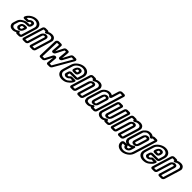

<svg xmlns="http://www.w3.org/2000/svg" viewBox="356 -2293 4115 4115"><g transform="rotate(45 2413.0 -235.5)"><path d="M376 -308 382 -328C388 -347 393 -368 380 -391C372 -406 353 -413 332 -413C294 -413 262 -391 242 -366H180C207 -413 270 -457 342 -457C416 -457 464 -404 445 -341L349 -25H290L291 -31C298 -55 273 -73 248 -54C221 -32 197 -19 162 -19C121 -19 101 -33 92 -63C88 -78 92 -89 98 -109L115 -163C124 -194 138 -212 154 -223C197 -252 213 -262 264 -262H317C342 -262 368 -283 376 -308ZM271 25H336C362 25 390 4 398 -22L495 -341C525 -440 451 -507 357 -507C258 -507 165 -441 129 -367C124 -357 121 -343 126 -333C132 -319 147 -316 159 -316H233C252 -316 268 -327 279 -343C286 -354 298 -363 317 -363C326 -363 329 -360 331 -357C340 -342 338 -349 332 -328L327 -312H279C218 -312 180 -292 134 -261C98 -237 77 -202 65 -163L48 -109C42 -91 33 -64 42 -37C55 7 92 31 147 31C182 31 211 20 239 4C244 15 254 25 271 25ZM308 -234H287C240 -234 190 -215 174 -164L167 -140C154 -96 183 -65 225 -65C297 -65 322 -131 332 -163L339 -188C347 -213 333 -234 308 -234ZM271 -184H288L282 -163C271 -127 266 -115 240 -115C220 -115 213 -128 217 -140L224 -164C227 -175 232 -184 271 -184Z M865 -417C870 -410 868 -388 862 -370L757 -25H698L792 -335C806 -382 785 -413 737 -413C686 -413 646 -370 635 -335L541 -25H481L611 -451H671C661 -417 699 -413 721 -430C744 -448 770 -457 799 -457C837 -457 855 -445 864 -421C865 -420 864 -418 865 -417ZM689 -501H623C597 -501 570 -480 562 -454L430 -22C422 4 436 25 462 25H528C554 25 582 4 590 -22L685 -335C689 -348 703 -363 722 -363C746 -363 749 -358 742 -335L647 -22C639 4 653 25 679 25H744C770 25 798 4 806 -22L912 -370C917 -387 931 -424 914 -451C899 -489 863 -507 814 -507C783 -507 750 -499 721 -482C716 -493 705 -501 689 -501Z M1221 -25 1235 -191C1239 -237 1171 -243 1144 -191L1058 -25H1002L1016 -451H1078L1065 -272C1064 -252 1075 -240 1090 -237C1110 -232 1143 -244 1157 -273L1248 -451H1288L1271 -273C1267 -227 1335 -221 1362 -273L1458 -451H1520L1275 -25ZM1203 25H1261C1284 25 1306 9 1317 -10L1566 -442C1584 -474 1569 -501 1539 -501H1471C1448 -501 1424 -484 1414 -464L1325 -297L1340 -464C1341 -484 1329 -501 1305 -501H1261C1237 -501 1213 -484 1203 -463L1118 -297L1130 -465C1132 -485 1119 -501 1096 -501H1027C998 -501 965 -473 964 -441L950 -10C949 9 961 25 984 25H1044C1068 25 1091 8 1102 -12L1183 -167L1169 -12C1167 10 1181 25 1203 25Z M1624 -182 1609 -133C1596 -91 1633 -66 1665 -66C1703 -66 1735 -87 1755 -113H1818C1814 -106 1809 -99 1804 -93C1796 -82 1778 -65 1751 -45C1729 -29 1699 -19 1653 -19C1584 -19 1541 -59 1547 -116C1549 -129 1552 -142 1556 -155L1612 -336C1632 -401 1715 -457 1788 -457C1866 -457 1909 -405 1888 -336L1855 -229H1685C1659 -229 1632 -208 1624 -182ZM1904 -226 1938 -336C1969 -437 1903 -507 1803 -507C1708 -507 1592 -435 1562 -336L1506 -155C1501 -140 1497 -122 1495 -107C1486 -21 1551 31 1638 31C1690 31 1736 19 1774 -9C1805 -32 1829 -52 1844 -72C1856 -87 1868 -106 1874 -127L1876 -133C1881 -149 1871 -163 1855 -163H1764C1745 -163 1729 -152 1718 -136C1710 -124 1700 -116 1680 -116C1669 -116 1659 -129 1659 -133L1673 -179H1843C1869 -179 1896 -200 1904 -226ZM1694 -257H1758C1784 -257 1811 -278 1819 -304L1827 -329C1840 -371 1828 -413 1773 -413C1716 -413 1681 -369 1669 -329L1661 -304C1653 -278 1668 -257 1694 -257ZM1758 -363C1781 -363 1785 -355 1777 -329L1770 -307H1712L1719 -329C1727 -355 1733 -363 1758 -363Z M2309 -417C2314 -410 2312 -388 2306 -370L2201 -25H2142L2236 -335C2250 -382 2229 -413 2181 -413C2130 -413 2090 -370 2079 -335L1985 -25H1925L2055 -451H2115C2105 -417 2143 -413 2165 -430C2188 -448 2214 -457 2243 -457C2281 -457 2299 -445 2308 -421C2309 -420 2308 -418 2309 -417ZM2133 -501H2067C2041 -501 2014 -480 2006 -454L1874 -22C1866 4 1880 25 1906 25H1972C1998 25 2026 4 2034 -22L2129 -335C2133 -348 2147 -363 2166 -363C2190 -363 2193 -358 2186 -335L2091 -22C2083 4 2097 25 2123 25H2188C2214 25 2242 4 2250 -22L2356 -370C2361 -387 2375 -424 2358 -451C2343 -489 2307 -507 2258 -507C2227 -507 2194 -499 2165 -482C2160 -493 2149 -501 2133 -501Z M2558 -457C2587 -457 2610 -444 2621 -427C2632 -403 2673 -425 2680 -449L2739 -642H2799L2611 -25H2551L2553 -33C2560 -56 2533 -79 2505 -52C2486 -35 2458 -19 2424 -19C2377 -19 2362 -31 2359 -42C2348 -88 2351 -81 2364 -122L2443 -379C2454 -416 2498 -457 2558 -457ZM2532 25H2598C2624 25 2652 4 2660 -22L2850 -645C2858 -671 2844 -692 2818 -692H2752C2726 -692 2698 -671 2690 -645L2642 -487C2625 -498 2601 -507 2573 -507C2487 -507 2413 -444 2393 -379L2314 -122C2303 -87 2296 -68 2308 -18C2317 19 2358 31 2409 31C2443 31 2474 19 2500 4C2505 15 2515 25 2532 25ZM2648 -344C2660 -390 2626 -414 2591 -414C2523 -414 2495 -356 2485 -324L2433 -153C2429 -139 2423 -117 2431 -94C2438 -70 2461 -66 2485 -66C2538 -66 2574 -103 2585 -139ZM2598 -343 2535 -139C2531 -125 2527 -116 2500 -116C2487 -116 2482 -118 2481 -119C2477 -136 2478 -136 2483 -153L2535 -324C2544 -354 2549 -364 2575 -364C2592 -364 2600 -352 2598 -343Z M2963 -31C2974 -67 2933 -66 2915 -52C2890 -33 2874 -19 2836 -19C2790 -19 2758 -50 2763 -83C2764 -90 2768 -101 2773 -118L2875 -451H2935L2844 -154C2841 -143 2828 -115 2842 -89C2851 -70 2874 -65 2896 -65C2961 -65 2991 -122 3001 -154L3092 -451H3151L3021 -25H2962ZM3070 -22 3202 -454C3210 -480 3195 -501 3169 -501H3104C3078 -501 3051 -480 3043 -454L2951 -154C2942 -126 2936 -115 2911 -115C2895 -115 2891 -120 2890 -121C2884 -133 2888 -133 2894 -154L2986 -454C2994 -480 2979 -501 2953 -501H2887C2861 -501 2834 -480 2826 -454L2723 -118C2718 -101 2715 -89 2712 -77C2700 -8 2759 31 2821 31C2856 31 2885 21 2911 5C2911 5 2913 10 2914 12C2920 20 2930 25 2943 25H3008C3034 25 3062 4 3070 -22Z M3541 -417C3546 -410 3544 -388 3538 -370L3433 -25H3374L3468 -335C3482 -382 3461 -413 3413 -413C3362 -413 3322 -370 3311 -335L3217 -25H3157L3287 -451H3347C3337 -417 3375 -413 3397 -430C3420 -448 3446 -457 3475 -457C3513 -457 3531 -445 3540 -421C3541 -420 3540 -418 3541 -417ZM3365 -501H3299C3273 -501 3246 -480 3238 -454L3106 -22C3098 4 3112 25 3138 25H3204C3230 25 3258 4 3266 -22L3361 -335C3365 -348 3379 -363 3398 -363C3422 -363 3425 -358 3418 -335L3323 -22C3315 4 3329 25 3355 25H3420C3446 25 3474 4 3482 -22L3588 -370C3593 -387 3607 -424 3590 -451C3575 -489 3539 -507 3490 -507C3459 -507 3426 -499 3397 -482C3392 -493 3381 -501 3365 -501Z M3639 31H3642C3672 31 3698 23 3724 9L3715 40C3711 53 3707 60 3707 60C3698 70 3690 74 3674 74C3659 74 3653 66 3653 57C3653 44 3646 37 3639 31ZM3992 -501H3927C3910 -501 3894 -491 3883 -481C3865 -497 3838 -508 3804 -508C3762 -508 3724 -497 3693 -470C3660 -440 3638 -421 3625 -378L3544 -114C3536 -87 3529 -67 3539 -32C3547 -3 3573 17 3605 26H3548C3537 26 3520 28 3504 43C3494 53 3489 64 3487 74C3472 165 3544 221 3635 221C3709 221 3772 183 3811 146C3844 115 3861 81 3874 40L4025 -454C4033 -480 4018 -501 3992 -501ZM3789 -458C3819 -458 3839 -446 3852 -429C3864 -412 3904 -416 3915 -451H3974L3824 40C3813 77 3803 95 3781 116C3753 143 3707 171 3651 171C3582 171 3535 130 3539 76H3601C3604 107 3628 124 3659 124C3689 124 3720 110 3743 84C3755 70 3760 55 3765 40L3787 -34C3795 -59 3769 -77 3742 -56C3718 -38 3692 -19 3657 -19C3622 -19 3594 -40 3589 -58C3581 -87 3584 -81 3594 -114L3675 -378C3684 -409 3685 -406 3721 -438C3733 -449 3755 -458 3789 -458ZM3884 -358C3887 -397 3854 -415 3824 -415C3760 -415 3729 -362 3720 -331L3665 -150C3659 -132 3654 -112 3667 -89C3677 -72 3696 -66 3720 -66C3746 -66 3774 -72 3795 -97C3810 -116 3817 -132 3823 -150L3878 -331C3881 -340 3883 -348 3884 -358ZM3833 -348C3833 -347 3830 -339 3828 -331L3773 -150C3768 -134 3770 -137 3756 -119C3756 -119 3750 -116 3735 -116C3719 -116 3716 -119 3715 -121C3708 -136 3709 -130 3715 -150L3770 -331C3777 -354 3783 -365 3809 -365C3824 -365 3833 -355 3833 -348Z M4084 -182 4069 -133C4056 -91 4093 -66 4125 -66C4163 -66 4195 -87 4215 -113H4278C4274 -106 4269 -99 4264 -93C4256 -82 4238 -65 4211 -45C4189 -29 4159 -19 4113 -19C4044 -19 4001 -59 4007 -116C4009 -129 4012 -142 4016 -155L4072 -336C4092 -401 4175 -457 4248 -457C4326 -457 4369 -405 4348 -336L4315 -229H4145C4119 -229 4092 -208 4084 -182ZM4364 -226 4398 -336C4429 -437 4363 -507 4263 -507C4168 -507 4052 -435 4022 -336L3966 -155C3961 -140 3957 -122 3955 -107C3946 -21 4011 31 4098 31C4150 31 4196 19 4234 -9C4265 -32 4289 -52 4304 -72C4316 -87 4328 -106 4334 -127L4336 -133C4341 -149 4331 -163 4315 -163H4224C4205 -163 4189 -152 4178 -136C4170 -124 4160 -116 4140 -116C4129 -116 4119 -129 4119 -133L4133 -179H4303C4329 -179 4356 -200 4364 -226ZM4154 -257H4218C4244 -257 4271 -278 4279 -304L4287 -329C4300 -371 4288 -413 4233 -413C4176 -413 4141 -369 4129 -329L4121 -304C4113 -278 4128 -257 4154 -257ZM4218 -363C4241 -363 4245 -355 4237 -329L4230 -307H4172L4179 -329C4187 -355 4193 -363 4218 -363Z M4769 -417C4774 -410 4772 -388 4766 -370L4661 -25H4602L4696 -335C4710 -382 4689 -413 4641 -413C4590 -413 4550 -370 4539 -335L4445 -25H4385L4515 -451H4575C4565 -417 4603 -413 4625 -430C4648 -448 4674 -457 4703 -457C4741 -457 4759 -445 4768 -421C4769 -420 4768 -418 4769 -417ZM4593 -501H4527C4501 -501 4474 -480 4466 -454L4334 -22C4326 4 4340 25 4366 25H4432C4458 25 4486 4 4494 -22L4589 -335C4593 -348 4607 -363 4626 -363C4650 -363 4653 -358 4646 -335L4551 -22C4543 4 4557 25 4583 25H4648C4674 25 4702 4 4710 -22L4816 -370C4821 -387 4835 -424 4818 -451C4803 -489 4767 -507 4718 -507C4687 -507 4654 -499 4625 -482C4620 -493 4609 -501 4593 -501Z"/></g></svg>

Font: DIN Rundschrift
Style: MittelKontKu
Weight: 400
Version: Version 1.027